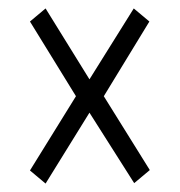

<svg xmlns="http://www.w3.org/2000/svg" viewBox="-20 -526 426 455"><path d="M88 -91 51 -122 160 -298 51 -475 88 -506 192 -338 297 -506 334 -475 226 -298 335 -123 298 -92 192 -259Z"/></svg>

Font: Georama Condensed Light
Style: Regular
Weight: 300
Width: 3
Designer: Jean-Baptiste Levee
Foundry: Production Type
Version: Version 1.000